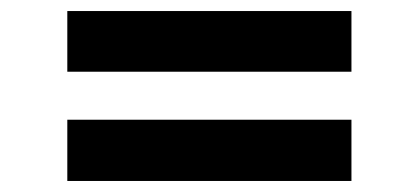

<svg xmlns="http://www.w3.org/2000/svg" viewBox="-20 -426 761 348"><path d="M102 -406H617V-296H102ZM102 -209H617V-98H102Z"/></svg>

Font: Reem Kufi SemiBold
Style: Regular
Weight: 600
Designer: Khaled Hosny
Version: Version 1.001